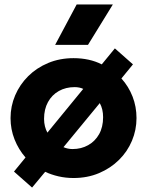

<svg xmlns="http://www.w3.org/2000/svg" viewBox="-20 -787 663 865"><path d="M124.5 58 43 -14 95 -77.5Q63.5 -113.5 45.5 -159Q27.5 -204.5 27.5 -255Q27.5 -308.5 48.2 -357.2Q69 -406 107 -443.8Q145 -481.5 197 -503.2Q249 -525 311.5 -525Q347 -525 379 -518Q411 -511 438.5 -497L497.5 -569L579 -497L527 -433.5Q559.5 -397.5 577.2 -352Q595 -306.5 595 -255Q595 -201.5 574.5 -152.8Q554 -104 516 -66.5Q478 -29 426 -7Q374 15 311.5 15Q276 15 243.5 7.5Q211 0 183.5 -13ZM193.5 -189.5 355 -386.5Q347 -390.5 337 -392.5Q327 -394.5 316 -394.5Q276.5 -394.5 245.2 -377Q214 -359.5 196.2 -327.2Q178.5 -295 178.5 -251.5Q178.5 -233.5 182.5 -217.8Q186.5 -202 193.5 -189.5ZM307 -115.5Q346 -115.5 377.2 -133Q408.5 -150.5 426.5 -182.5Q444.5 -214.5 444.5 -259Q444.5 -277 440.8 -293Q437 -309 429.5 -322.5L266 -124Q275 -120 285.2 -117.8Q295.5 -115.5 307 -115.5ZM228.5 -585 325.5 -767H488.5L376.5 -585Z"/></svg>

Font: Geologica Cursive
Style: Bold
Weight: 700
Designer: Sindre Bremnes, Frode Helland
Foundry: Monokrom Skriftforlag AS
Version: Version 1.010;gftools[0.9.28]